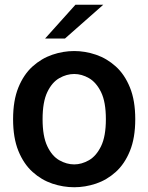

<svg xmlns="http://www.w3.org/2000/svg" viewBox="-20 -776 624 807"><path d="M292 11Q245.5 11 200 -4.2Q154.5 -19.5 117 -53.2Q79.5 -87 57.2 -141.8Q35 -196.5 35 -275Q35 -353.5 57.2 -408.2Q79.5 -463 117 -496.8Q154.5 -530.5 200 -546Q245.5 -561.5 292 -561.5Q338 -561.5 383.5 -546Q429 -530.5 466.5 -496.8Q504 -463 526.2 -408.2Q548.5 -353.5 548.5 -275Q548.5 -196.5 526.2 -141.8Q504 -87 466.5 -53.2Q429 -19.5 383.5 -4.2Q338 11 292 11ZM292 -85Q323 -85 353.8 -102.5Q384.5 -120 404.8 -161.5Q425 -203 425 -275Q425 -347.5 404.8 -388.8Q384.5 -430 354 -447.5Q323.5 -465 292 -465Q260 -465 229.2 -447.5Q198.5 -430 178.8 -388.8Q159 -347.5 159 -275Q159 -203 178.8 -161.5Q198.5 -120 229.2 -102.5Q260 -85 292 -85ZM169.5 -614 297 -756H414L253 -614Z"/></svg>

Font: Junction SemiBold
Style: Regular
Weight: 600
Designer: Caroline Hadilaksono
Foundry: Caroline Hadilaksono, Tyler Finck, The League of Moveable Type
Version: Version 2.000; ttfautohint (v1.8.3)